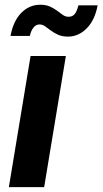

<svg xmlns="http://www.w3.org/2000/svg" viewBox="-20 -774 424 794"><path d="M16.6 0 106.4 -542.5H252.4L162.6 0ZM261.2 -622.6Q237.8 -622.6 220.7 -630.1Q203.6 -637.7 190.4 -647.7Q177.2 -657.7 166.3 -665.3Q155.3 -672.9 143.6 -672.9Q128.4 -672.9 118.2 -659.7Q107.9 -646.5 103.5 -625.5H23.4Q35.2 -688 68.4 -721.2Q101.6 -754.4 146.5 -754.4Q169.9 -754.4 186.8 -746.8Q203.6 -739.3 216.3 -729.5Q229 -719.7 240 -712.2Q251 -704.6 263.7 -704.6Q280.3 -704.6 289.6 -716.8Q298.8 -729 304.2 -752H383.8Q372.1 -689.9 338.1 -656.2Q304.2 -622.6 261.2 -622.6Z"/></svg>

Font: Inter 16pt
Style: Bold Italic
Weight: 700
Italic angle: -9.3988°
Version: Version 4.001;git-66647c0bb